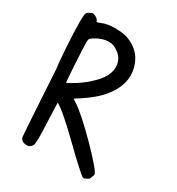

<svg xmlns="http://www.w3.org/2000/svg" viewBox="-182 -885 924 1001"><g transform="rotate(30 279.5 -385.0)"><path d="M50.8 -747.1Q53.7 -756.8 65.4 -761.7Q80.1 -769.5 83 -769.5Q91.8 -769.5 105.5 -761.7Q119.1 -752.9 121.1 -744.1V-743.2Q122.1 -740.2 125 -740.2Q130.9 -740.2 149.4 -748Q175.8 -759.8 227.5 -760.7Q229.5 -759.8 231.4 -759.8Q283.2 -759.8 315.4 -744.1Q363.3 -722.7 390.6 -680.7Q416 -636.7 417 -586.9Q417 -563.5 410.2 -539.1Q396.5 -489.3 355.5 -441.4Q317.4 -397.5 252.9 -355.5Q225.6 -338.9 219.7 -333Q224.6 -329.1 240.2 -320.3Q293.9 -285.2 403.3 -174.8Q459 -117.2 485.4 -85.9Q511.7 -54.7 511.7 -43.9Q511.7 -41 500 -14.6L499 -13.7L498 -12.7L473.6 0H472.7Q470.7 0 468.8 -2H467.8H466.8Q460 -3.9 420.9 -40Q380.9 -75.2 332 -124Q202.1 -251 158.2 -274.4Q158.2 -270.5 158.2 -264.6Q158.2 -249 162.1 -159.2Q165 -102.5 165 -63.5Q165 -31.2 160.2 -21.5Q154.3 -8.8 140.6 -2.9Q134.8 -1 128.9 -1Q99.6 -1 89.8 -22.5Q86.9 -30.3 75.2 -231.4Q63.5 -421.9 63.5 -428.7Q58.6 -455.1 52.7 -547.9Q46.9 -641.6 46.9 -692.4V-708Q46.9 -736.3 50.8 -747.1ZM328.1 -584Q328.1 -644.5 267.6 -674.8Q252 -682.6 231.4 -682.6Q191.4 -682.6 148.4 -655.3Q135.7 -646.5 132.8 -641.1Q129.9 -635.7 129.9 -623Q129.9 -600.6 135.7 -493.2Q141.6 -400.4 143.6 -385.7Q154.3 -388.7 193.4 -413.1Q236.3 -441.4 259.8 -464.8Q327.1 -524.4 328.1 -584Z"/></g></svg>

Font: sage sans
Style: Regular
Weight: 400
Version: Version 001.032